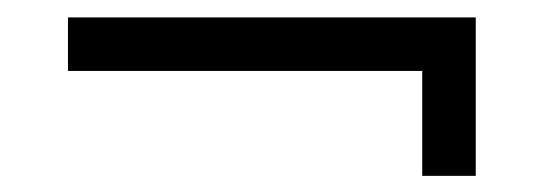

<svg xmlns="http://www.w3.org/2000/svg" viewBox="-20 -402 640 226"><path d="M540 -195V-381.5H60V-318.5H477V-195Z"/></svg>

Font: Vela Sans
Style: Regular
Weight: 400
Designer: Principal design: Mikhail Sharanda - project Manrope.
Design modification: Ravid Balaliev
Foundry: Mikhail Sharanda
Version: Version 1.001